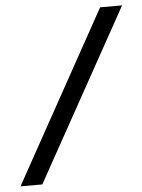

<svg xmlns="http://www.w3.org/2000/svg" viewBox="-96 -714 560 755"><g transform="rotate(-5 184.0 -337.0)"><path d="M-45.6 0H40.5L414.3 -674H327.6Z"/></g></svg>

Font: Anybody Thin
Style: Italic
Weight: 100
Italic angle: -10°
Designer: Tyler Finck
Foundry: Etcetera Type Company
Version: Version 1.114;gftools[0.9.25]